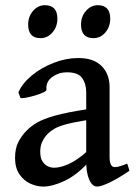

<svg xmlns="http://www.w3.org/2000/svg" viewBox="-20 -687 513 722"><path d="M466.8 -44.9Q425.3 -16.6 392.8 -1Q360.4 14.6 345.2 14.6Q327.1 14.6 315.7 -11Q304.2 -36.6 304.2 -80.1V-340.3Q304.2 -372.6 288.3 -394.3Q272.5 -416 228.5 -415Q199.7 -414.6 175.8 -397Q151.9 -379.4 154.8 -350.1Q155.3 -345.2 142.8 -339.4Q130.4 -333.5 112.5 -328.1Q94.7 -322.8 78.9 -319.8Q63 -316.9 57.1 -318.4L49.3 -339.8Q64.5 -374.5 100.3 -403.8Q136.2 -433.1 182.4 -450.9Q228.5 -468.8 274.4 -468.8Q332 -468.8 362.1 -438.7Q392.1 -408.7 392.1 -358.9V-96.7Q392.1 -58.6 411.6 -58.6Q418.5 -58.6 428.7 -61.3Q439 -64 458.5 -71.8ZM309.1 -235.8Q257.8 -227.5 229 -219.7Q200.2 -211.9 185.1 -203.1Q169.9 -194.3 159.7 -184.1Q147 -170.9 139.2 -154.8Q131.3 -138.7 131.3 -116.7Q131.3 -92.3 140.4 -79.1Q149.4 -65.9 161.4 -61Q173.3 -56.2 181.6 -56.2Q208 -56.2 239.3 -70.6Q270.5 -85 309.1 -119.1L313 -76.7Q267.1 -27.3 221.7 -6.3Q176.3 14.6 143.1 14.6Q118.2 14.6 93.8 3.4Q69.3 -7.8 53 -31.7Q36.6 -55.7 36.6 -93.3Q36.6 -129.4 49.3 -153.6Q62 -177.7 80.1 -195.8Q95.7 -211.9 119.1 -225.8Q142.6 -239.7 186.8 -252.2Q231 -264.6 309.1 -276.4ZM195.8 -616.7Q195.8 -586.4 177.2 -564.9Q158.7 -543.5 132.3 -543.5Q85.9 -543.5 85.9 -594.7Q85.9 -625 104.5 -646.2Q123 -667.5 148.4 -667.5Q195.8 -667.5 195.8 -616.7ZM394.5 -616.7Q394.5 -586.4 376.2 -564.9Q357.9 -543.5 331.5 -543.5Q284.7 -543.5 284.7 -594.7Q284.7 -625 303.5 -646.2Q322.3 -667.5 347.7 -667.5Q394.5 -667.5 394.5 -616.7Z"/></svg>

Font: Gentium Book Plus
Style: Regular
Weight: 400
Designer: Victor Gaultney, Annie Olsen, Iska Routamaa, Becca Hirsbrunner
Foundry: SIL International
Version: Version 6.101